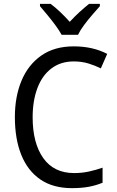

<svg xmlns="http://www.w3.org/2000/svg" viewBox="-20 -964 604 994"><path d="M362 -646Q294 -646 246 -609.5Q198 -573 173.5 -507.5Q149 -442 149 -357Q149 -223 204 -145.5Q259 -68 364 -68Q404 -68 440.5 -76Q477 -84 511 -96V-18Q477 -4 439.5 3Q402 10 352 10Q255 10 189.5 -34.5Q124 -79 90.5 -161.5Q57 -244 57 -358Q57 -464 91.5 -546.5Q126 -629 194 -676.5Q262 -724 362 -724Q460 -724 535 -685L502 -610Q472 -625 437.5 -635.5Q403 -646 362 -646ZM299 -784Q287 -806 267.5 -832.5Q248 -859 226.5 -885Q205 -911 187 -932V-944H242Q265 -927 291 -902.5Q317 -878 341 -851Q367 -879 391 -901Q415 -923 441 -944H497V-932Q480 -913 457.5 -887Q435 -861 415 -834Q395 -807 384 -784Z"/></svg>

Font: Noto Sans Ethiopic SemCond
Style: Regular
Weight: 400
Width: 4
Designer: Monotype Design Team
Foundry: Monotype Imaging Inc.
Version: Version 2.102; ttfautohint (v1.8.4.7-5d5b)